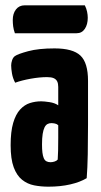

<svg xmlns="http://www.w3.org/2000/svg" viewBox="-20 -692 378 722"><path d="M162 10Q134 10 108.5 5Q83 0 63 -16Q43 -32 31.5 -63Q20 -94 20 -146Q20 -197 29.5 -229.5Q39 -262 55.5 -280Q72 -298 92.5 -304.5Q113 -311 135 -311Q146 -311 166 -308Q186 -305 199 -296Q199 -296 199 -307.5Q199 -319 199 -335Q199 -351 199 -365Q199 -378 195 -386Q191 -394 182 -398Q173 -402 157 -402Q129 -402 95.5 -396Q62 -390 37 -381Q28 -398 25 -416Q22 -434 22 -446Q22 -455 25.5 -465.5Q29 -476 36 -481Q47 -489 86 -499.5Q125 -510 185 -510Q254 -510 282.5 -483Q311 -456 311 -388V-341Q311 -284 311 -224Q311 -164 310 -111.5Q309 -59 306 -22Q281 -7 244 1.5Q207 10 162 10ZM170 -82Q177 -82 185 -84.5Q193 -87 197 -92Q198 -103 198.5 -125.5Q199 -148 199 -174Q199 -200 199 -221Q194 -226 186.5 -227.5Q179 -229 173 -229Q165 -229 158.5 -225.5Q152 -222 147.5 -213Q143 -204 140.5 -188.5Q138 -173 138 -149Q138 -131 139.5 -118.5Q141 -106 144.5 -97.5Q148 -89 154.5 -85.5Q161 -82 170 -82ZM36 -567Q31 -581 29.5 -593Q28 -605 28 -617Q28 -641 40 -656.5Q52 -672 73 -672H299Q305 -660 307.5 -648Q310 -636 310 -625Q310 -600 299 -583.5Q288 -567 268 -567Z"/></svg>

Font: Yanone Kaffeesatz ExtraLight
Style: Bold
Weight: 700
Version: Version 2.003